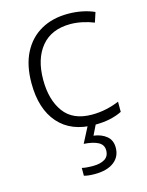

<svg xmlns="http://www.w3.org/2000/svg" viewBox="-118 -615 711 928"><g transform="rotate(-15 238.0 -151.0)"><path d="M301 10Q184 10 120.5 -62Q57 -134 57 -263Q57 -353 89 -415Q121 -477 178.5 -509.5Q236 -542 313 -542Q351 -542 385 -535Q419 -528 445 -516L429 -467Q402 -478 371 -484.5Q340 -491 312 -491Q217 -491 166.5 -430Q116 -369 116 -264Q116 -164 161 -102.5Q206 -41 301 -41Q340 -41 375 -49Q410 -57 438 -69V-18Q412 -5 378.5 2.5Q345 10 301 10ZM370 142Q370 188 335.5 214Q301 240 240 240Q206 240 186 234V195Q206 200 241 200Q278 200 300 186.5Q322 173 322 143Q322 115 296.5 101.5Q271 88 225 85L269 0H310L281 59Q320 64 345 84.5Q370 105 370 142Z"/></g></svg>

Font: Noto Sans Lao Looped Light
Style: Regular
Weight: 300
Designer: Mark Frömberg, Ben Mitchell
Foundry: The Fontpad Ltd
Version: Version 1.002; ttfautohint (v1.8.4.7-5d5b)